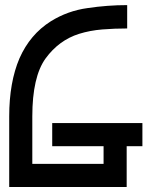

<svg xmlns="http://www.w3.org/2000/svg" viewBox="-20 -743 601 763"><path d="M545.9 -253.9Q545.9 -253.9 545.9 -253.9Q545.9 -223.6 545.9 -162.1Q524.4 -162.1 483.4 -162.1Q483.4 -108.4 483.4 0Q328.1 0 16.6 0Q16.6 -92.8 16.6 -280.3Q16.6 -416 57.6 -511.7Q99.6 -606.4 181.6 -658.2Q249 -700.2 328.1 -710.9Q407.2 -722.7 485.4 -722.7Q485.4 -691.4 485.4 -629.9Q435.5 -629.9 386.7 -626Q337.9 -622.1 293.9 -608.4Q213.9 -583 161.1 -510.7Q108.4 -437.5 108.4 -280.3Q108.4 -216.8 108.4 -91.8Q202.1 -91.8 391.6 -91.8Q391.6 -115.2 391.6 -162.1Q323.2 -162.1 187.5 -162.1Q187.5 -192.4 187.5 -253.9Q276.4 -253.9 366.2 -253.9Q456.1 -253.9 545.9 -253.9Z"/></svg>

Font: Oishi
Style: Regular
Weight: 400
Designer: bBranding
Version: Version 1.0